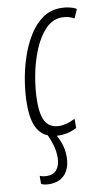

<svg xmlns="http://www.w3.org/2000/svg" viewBox="-86 -585 488 843"><g transform="rotate(-10 158.0 -163.5)"><path d="M144.5 9.8Q86.4 9.8 57.1 -27.8Q27.8 -65.4 27.8 -148.9Q27.8 -195.8 36.1 -249.3Q44.4 -302.7 61.3 -354Q78.1 -405.3 104 -447.5Q129.9 -489.7 165 -514.9Q200.2 -540 245.6 -540Q288.6 -540 316.4 -523.9L299.3 -484.4Q274.4 -498.5 245.1 -498.5Q203.1 -498.5 171.4 -465.3Q139.6 -432.1 117.9 -379.2Q96.2 -326.2 85.2 -266.1Q74.2 -206.1 74.2 -152.8Q74.2 -86.9 93.8 -59.1Q113.3 -31.2 152.3 -31.2Q169.9 -31.2 187.7 -36.4Q205.6 -41.5 222.7 -50.8V-9.3Q208 -1.5 188 4.2Q168 9.8 144.5 9.8ZM65.4 212.9Q41.5 212.9 28.3 205.6V169.4Q41.5 175.8 61.5 175.8Q90.3 175.8 105.2 156Q120.1 136.2 120.1 103.5Q120.1 74.2 111.8 46.6Q103.5 19 91.8 -4.9H124Q138.7 16.6 149.2 44.9Q159.7 73.2 159.7 106.4Q159.7 156.2 135 184.6Q110.4 212.9 65.4 212.9Z"/></g></svg>

Font: Open Sans Condensed Light
Style: Italic
Weight: 300
Width: 3
Italic angle: -12°
Designer: Monotype Design Team
Foundry: Monotype Imaging Inc.
Version: Version 3.000; ttfautohint (v1.8.4)